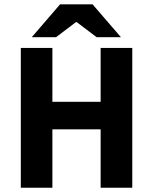

<svg xmlns="http://www.w3.org/2000/svg" viewBox="-20 -875 714 895"><path d="M77 0V-651.7H224.2V-400.5H449.1V-651.7H596.6V0H449.1V-272.2H224.2V0ZM128.1 -701.7 260 -854.7H411.6L543.6 -701.7H430.3L337.8 -771.8H333.8L241.4 -701.7Z"/></svg>

Font: Mada
Style: Regular
Weight: 400
Designer: Khaled Hosny
Version: Version 1.5